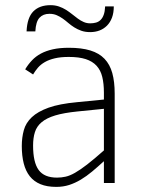

<svg xmlns="http://www.w3.org/2000/svg" viewBox="-20 -713 558 748"><path d="M384.8 0V-85Q360.8 -63 338.9 -44.7Q316.9 -26.4 294.9 -13.2Q272.9 0 249.5 7.6Q226.1 15.1 199.2 15.1Q163.1 15.1 137.7 4.6Q112.3 -5.9 96.2 -26.1Q80.1 -46.4 72.5 -76.2Q64.9 -106 64.9 -144Q64.9 -177.2 72.8 -205.8Q80.6 -234.4 103.8 -256.3Q127 -278.3 169.2 -293.5Q211.4 -308.6 279.8 -314.9L384.8 -325.2V-352.1Q384.8 -387.2 378.4 -413.3Q372.1 -439.5 356.2 -456.8Q340.3 -474.1 314 -482.7Q287.6 -491.2 248 -491.2Q216.3 -491.2 193.6 -485.8Q170.9 -480.5 154.8 -471.2Q138.7 -461.9 127.9 -449.5Q117.2 -437 108.9 -422.9L78.1 -442.9Q89.8 -462.4 104.7 -478Q119.6 -493.7 139.6 -504.4Q159.7 -515.1 186.3 -521Q212.9 -526.9 248 -526.9Q297.9 -526.9 332 -516.4Q366.2 -505.9 387.2 -483.9Q408.2 -461.9 417.5 -428.2Q426.8 -394.5 426.8 -348.1V0ZM384.8 -289.1 282.2 -278.8Q228.5 -273.4 194.8 -263.2Q161.1 -252.9 142.1 -236.8Q123 -220.7 116 -198.2Q108.9 -175.8 108.9 -146Q108.9 -80.6 130.6 -50.8Q152.3 -21 202.1 -21Q219.2 -21 235.6 -24.7Q252 -28.3 272.2 -39.8Q292.5 -51.3 319.3 -72Q346.2 -92.8 384.8 -127ZM83.5 -590.8Q85.9 -644.5 109.9 -668.7Q133.8 -692.9 176.8 -692.9Q194.8 -692.9 209.7 -687.7Q224.6 -682.6 237.3 -674.6Q250 -666.5 261.2 -657.5Q272.5 -648.4 283.4 -640.4Q294.4 -632.3 306.2 -627.2Q317.9 -622.1 331.5 -622.1Q343.8 -622.1 354 -625Q364.3 -627.9 371.8 -635.3Q379.4 -642.6 384 -655.3Q388.7 -668 389.6 -688H423.3Q423.3 -663.1 416.3 -644.3Q409.2 -625.5 396.7 -613Q384.3 -600.6 367.7 -594.2Q351.1 -587.9 331.5 -587.9Q311.5 -587.9 296.6 -593.3Q281.7 -598.6 269.3 -606.4Q256.8 -614.3 246.1 -623.5Q235.4 -632.8 224.4 -640.6Q213.4 -648.4 200.9 -653.8Q188.5 -659.2 172.4 -659.2Q147.9 -659.2 133.8 -643.8Q119.6 -628.4 117.7 -590.8Z"/></svg>

Font: Clear Sans Thin
Style: Regular
Weight: 250
Foundry: Intel Corporation
Version: Version 1.00